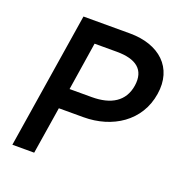

<svg xmlns="http://www.w3.org/2000/svg" viewBox="-110 -675 724 769"><g transform="rotate(20 252.5 -290.0)"><path d="M25 0H118L150 -201H255C377 -201 483 -268 502 -390C521 -508 440 -580 315 -580H117ZM164 -288 196 -493H291C373 -493 416 -461 405 -390C394 -320 340 -288 259 -288Z"/></g></svg>

Font: Charger Pro
Style: ExBdObl
Weight: 400
Designer: Jasper
Foundry: Cannot Into Space Fonts
Version: Version 1.09